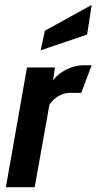

<svg xmlns="http://www.w3.org/2000/svg" viewBox="-20 -780 402 800"><path d="M4.5 0 92.5 -499H209L187 -349.5L124.5 0ZM180 -332.5 196 -435.5Q203.5 -452.5 224 -469.2Q244.5 -486 271.8 -497Q299 -508 326.5 -508H362L318.5 -393H272.5Q252.5 -393 234 -384.8Q215.5 -376.5 201.5 -362.8Q187.5 -349 180 -332.5ZM149.5 -570.5 167 -652 362 -759.5 343 -636Z"/></svg>

Font: Cabin
Style: Bold Italic
Weight: 700
Width: 4
Italic angle: -10°
Designer: Pablo Impallari
Foundry: Pablo Impallari. http://www.impallari.com Igino Marini. http://www.ikern.com
Version: Version 3.001